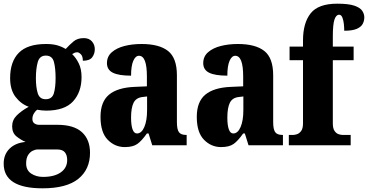

<svg xmlns="http://www.w3.org/2000/svg" viewBox="-32 -789 1999 1043"><path d="M199 234Q-12 234 -12 100Q-12 50 20 18.5Q52 -13 107 -18Q81 -29 57.5 -48Q34 -67 34 -103Q34 -137 59 -162Q84 -187 124 -209Q82 -224 52.5 -262.5Q23 -301 23 -365Q23 -454 70 -502Q117 -550 218 -550Q252 -550 276.5 -543.5Q301 -537 325 -523Q346 -546 367.5 -564Q389 -582 423 -582Q452 -582 467.5 -564Q483 -546 483 -522Q483 -497 469 -478Q455 -459 418 -459Q418 -484 407 -494.5Q396 -505 388 -505Q378 -505 371.5 -501.5Q365 -498 360 -495Q381 -475 396 -444.5Q411 -414 411 -370Q411 -289 365 -238.5Q319 -188 218 -188Q209 -188 193.5 -189.5Q178 -191 170 -193Q162 -188 153 -174Q144 -160 144 -143Q144 -126 155 -118.5Q166 -111 180 -111H280Q369 -111 413 -71Q457 -31 457 41Q457 131 393.5 182.5Q330 234 199 234ZM216 -250Q251 -250 260.5 -282Q270 -314 270 -365Q270 -418 261 -452.5Q252 -487 217 -487Q183 -487 173 -451.5Q163 -416 163 -364Q163 -315 173 -282.5Q183 -250 216 -250ZM202 172Q263 172 298 147.5Q333 123 333 80Q333 54 320.5 38.5Q308 23 279 23H172Q160 23 145.5 30Q131 37 120.5 53.5Q110 70 110 99Q110 136 137.5 154Q165 172 202 172Z M646 10Q592 10 553 -30Q514 -70 514 -154Q514 -236 560 -274.5Q606 -313 698 -317L766 -320V-374Q766 -486 723 -486Q704 -486 692 -458.5Q680 -431 680 -378Q613 -378 581 -394Q549 -410 549 -446Q549 -482 575 -505Q601 -528 643.5 -539Q686 -550 737 -550Q833 -550 881 -512Q929 -474 929 -380V-126Q929 -86 940 -71Q951 -56 979 -56H982V0H795L775 -64H766Q738 -24 714 -7Q690 10 646 10ZM712 -64Q737 -64 752 -99Q767 -134 767 -191V-265L742 -262Q707 -258 693.5 -230.5Q680 -203 680 -150Q680 -109 688 -86.5Q696 -64 712 -64Z M1169 10Q1115 10 1076 -30Q1037 -70 1037 -154Q1037 -236 1083 -274.5Q1129 -313 1221 -317L1289 -320V-374Q1289 -486 1246 -486Q1227 -486 1215 -458.5Q1203 -431 1203 -378Q1136 -378 1104 -394Q1072 -410 1072 -446Q1072 -482 1098 -505Q1124 -528 1166.5 -539Q1209 -550 1260 -550Q1356 -550 1404 -512Q1452 -474 1452 -380V-126Q1452 -86 1463 -71Q1474 -56 1502 -56H1505V0H1318L1298 -64H1289Q1261 -24 1237 -7Q1213 10 1169 10ZM1235 -64Q1260 -64 1275 -99Q1290 -134 1290 -191V-265L1265 -262Q1230 -258 1216.5 -230.5Q1203 -203 1203 -150Q1203 -109 1211 -86.5Q1219 -64 1235 -64Z M1537 0V-56H1561Q1569 -56 1581.5 -60Q1594 -64 1604 -77.5Q1614 -91 1614 -119V-462H1541V-536H1614V-569Q1614 -664 1655.5 -716.5Q1697 -769 1800 -769Q1862 -769 1893.5 -758Q1925 -747 1936 -730Q1947 -713 1947 -695Q1947 -676 1938.5 -659.5Q1930 -643 1906.5 -632.5Q1883 -622 1838 -622Q1838 -638 1836 -658Q1834 -678 1828 -693.5Q1822 -709 1810 -709Q1794 -709 1785 -683Q1776 -657 1776 -590V-536H1889V-462H1776V-119Q1776 -91 1785.5 -77.5Q1795 -64 1807.5 -60Q1820 -56 1829 -56H1873V0Z"/></svg>

Font: Noto Serif Thai ExtraCondensed Black
Style: Regular
Weight: 900
Width: 2
Designer: Monotype Design Team
Foundry: Monotype Imaging Inc.
Version: Version 2.002; ttfautohint (v1.8.4.7-5d5b)